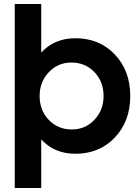

<svg xmlns="http://www.w3.org/2000/svg" viewBox="-20 -759 702 964"><path d="M54 185V-739H187V-495Q253 -567 359 -567Q479 -567 556.5 -485.5Q634 -404 634 -277Q634 -150 556.5 -68.5Q479 13 359 13Q253 13 187 -59V185ZM341 -109Q408 -109 454 -157.5Q500 -206 500 -277Q500 -349 454 -397Q408 -445 338 -445Q271 -445 225 -396.5Q179 -348 179 -277Q179 -205 225 -157Q271 -109 341 -109Z"/></svg>

Font: Involve
Style: Bold
Weight: 700
Designer: Stefan Peev
Foundry: Context Ltd.
Version: Version 1.001